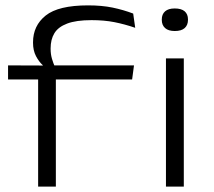

<svg xmlns="http://www.w3.org/2000/svg" viewBox="-20 -695 796 715"><path d="M308 -675Q359 -675 399 -666.8Q439 -658.5 476 -644.5L483.5 -591.5Q444 -605 406 -612.5Q368 -620 321 -620Q263.5 -620 230 -607.2Q196.5 -594.5 182.5 -571.2Q168.5 -548 168.5 -515V-513Q168.5 -493 173.5 -476.2Q178.5 -459.5 184 -447L139.5 -444V-452Q125 -465 114 -486Q103 -507 103 -535.5V-537.5Q103 -599.5 150.2 -637.2Q197.5 -675 308 -675ZM122 0V-429.5H188V0ZM10 -399V-451.5L149 -451L173.5 -451.5H479L472 -399ZM598 0V-477.5H664.5V0ZM631 -579.5Q607 -579.5 594.8 -590.5Q582.5 -601.5 582.5 -621V-622.5Q582.5 -642 594.8 -652.8Q607 -663.5 630.5 -663.5Q655.5 -663.5 667.8 -652.8Q680 -642 680 -623V-621Q680 -601.5 667.8 -590.5Q655.5 -579.5 631 -579.5Z"/></svg>

Font: Anek Latin Expanded Light
Style: Regular
Weight: 300
Width: 7
Designer: Yesha Goshar
Foundry: Ek Type
Version: Version 1.003